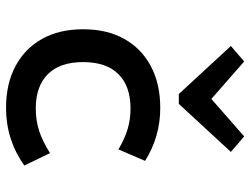

<svg xmlns="http://www.w3.org/2000/svg" viewBox="-114 -682 809 620"><g transform="rotate(90 290.0 -372.5)"><path d="M329 12Q251 12 194 -18.5Q137 -49 106 -104.5Q75 -160 75 -237Q75 -314 106 -369.5Q137 -425 194 -455.5Q251 -486 329 -486Q422 -486 500 -437L463 -351Q427 -372 396 -381Q365 -390 331 -390Q259 -390 220 -351Q181 -312 181 -237Q181 -162 220 -123Q259 -84 331 -84Q369 -84 402 -94.5Q435 -105 475 -130L515 -47Q432 12 329 12ZM284 -546 129 -714 179 -757 300 -651 421 -757 471 -714 316 -546Z"/></g></svg>

Font: Sometype Mono SemiBold
Style: Regular
Weight: 600
Designer: Ryoichi Tsunekawa
Foundry: Dharma Type
Version: Version 1.001